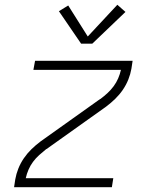

<svg xmlns="http://www.w3.org/2000/svg" viewBox="-20 -785 640 805"><path d="M39 0 44 -33Q48 -56 57 -78.5Q66 -101 80 -121.5Q94 -142 112 -159.5Q130 -177 150 -192L400 -370Q400 -370 400 -370Q400 -370 400 -370H401Q417 -382 431 -395Q445 -408 456.5 -423.5Q468 -439 475.5 -456.5Q483 -474 487 -492H120L127 -530H536L531 -497Q527 -474 518 -451.5Q509 -429 495 -408.5Q481 -388 463 -370.5Q445 -353 425 -338L175 -160Q175 -160 175 -160Q175 -160 175 -160H174Q159 -148 144.5 -135Q130 -122 118.5 -106.5Q107 -91 99.5 -73.5Q92 -56 88 -38H455L449 0ZM320 -602 227 -738 266 -762 348 -632 472 -765 506 -735 367 -602Z"/></svg>

Font: Iosevka Curly XLtEx
Style: Italic
Weight: 200
Width: 7
Italic angle: -9°
Monospace: yes
Designer: Belleve Invis
Foundry: Belleve Invis
Version: Version 11.1.0; ttfautohint (v1.8.3)